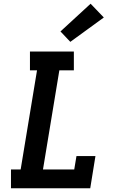

<svg xmlns="http://www.w3.org/2000/svg" viewBox="-20 -1012 640 1032"><path d="M39 0V-101H91L179 -634H141V-735H377V-634H299L211 -101H379L391 -173H493L465 0ZM358 -787 305 -843 467 -992 538 -918Z"/></svg>

Font: Iosevka Etoile Oblique
Style: Bold
Weight: 700
Italic angle: -9°
Designer: Belleve Invis
Foundry: Belleve Invis
Version: Version 15.5.2; ttfautohint (v1.8.4)